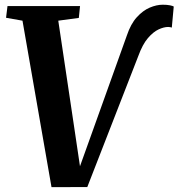

<svg xmlns="http://www.w3.org/2000/svg" viewBox="-20 -768 738 794"><path d="M193 6 73 -682.5 5 -694.5 11 -743H311L306 -694L221 -682.5L287.5 -237L319.5 -21.5L290.5 -24L356.5 -208L504.5 -621Q520.5 -669 545.8 -696.8Q571 -724.5 599.2 -736.5Q627.5 -748.5 653 -748.5Q671 -748.5 683 -746Q695 -743.5 698.5 -741L690.5 -654Q686.5 -655 683.2 -655.8Q680 -656.5 675.5 -656.5Q657.5 -656.5 635.5 -646.2Q613.5 -636 591.5 -610.2Q569.5 -584.5 552 -536.5L341 5.5Z"/></svg>

Font: Merriweather 20pt
Style: Bold Italic
Weight: 700
Italic angle: -7.8°
Version: Version 2.101